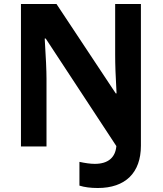

<svg xmlns="http://www.w3.org/2000/svg" viewBox="-20 -734 817 962"><path d="M470 208C608 208 686 132 686 -4V-714H557V-461C557 -408 559 -357 564 -266H560L263 -714H85V0H213V-339C213 -379 210 -447 204 -541H209L563 -2C558 55 522 87 455 87C432 87 406 83 378 77V196C403 204 434 208 470 208Z"/></svg>

Font: Kathrein 75 Bold
Style: Regular
Weight: 700
Designer: Lazydogs Typefoundry, based on Open Sans by Ascender Corporation
Foundry: Lazydogs Typefoundry
Version: Version 1.003;PS 001.003;hotconv 1.0.88;makeotf.lib2.5.64775